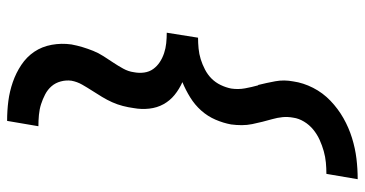

<svg xmlns="http://www.w3.org/2000/svg" viewBox="-263 -610 1026 540"><g transform="rotate(90 250.0 -340.0)"><path d="M320 153Q291 153 264 149.5Q237 146 211 137Q185 128 162.5 113Q140 98 125.5 76.5Q111 55 106 27.5Q101 0 105 -28Q108 -44 112.5 -59Q117 -74 123 -89Q129 -104 138 -118Q147 -132 156 -145.5Q165 -159 173 -173.5Q181 -188 183 -203Q186 -218 184 -232.5Q182 -247 174 -258Q166 -269 154.5 -276.5Q143 -284 129.5 -288.5Q116 -293 101.5 -294.5Q87 -296 72 -296L86 -384Q101 -384 116.5 -385.5Q132 -387 146.5 -391.5Q161 -396 175.5 -403.5Q190 -411 201 -422Q212 -433 219 -447.5Q226 -462 229 -477Q232 -497 228.5 -516Q225 -535 220 -553H219Q213 -577 208.5 -601.5Q204 -626 209 -652Q213 -680 227 -707.5Q241 -735 263.5 -756.5Q286 -778 312.5 -793Q339 -808 368 -817Q397 -826 426 -829.5Q455 -833 484 -833L469 -745Q453 -745 437 -743.5Q421 -742 405 -737.5Q389 -733 373.5 -726Q358 -719 344.5 -708Q331 -697 322 -682Q313 -667 311 -652Q308 -636 309.5 -621.5Q311 -607 315 -593Q319 -579 322.5 -565Q326 -551 329 -536.5Q332 -522 332 -507Q332 -492 330 -477Q326 -455 316.5 -433Q307 -411 291 -393Q275 -375 254 -362Q233 -349 211 -340Q231 -331 247 -318Q263 -305 273 -287Q283 -269 285.5 -247Q288 -225 284 -203Q282 -188 278 -172.5Q274 -157 267.5 -142.5Q261 -128 252.5 -114Q244 -100 235 -86Q226 -72 218 -58Q210 -44 207 -28Q205 -13 209 2Q213 17 222.5 28Q232 39 245.5 46Q259 53 273 57.5Q287 62 303 63.5Q319 65 335 65Z"/></g></svg>

Font: Iosevka Term Curly SmBd Obl
Style: Regular
Weight: 600
Italic angle: -9°
Designer: Belleve Invis
Foundry: Belleve Invis
Version: Version 32.3.0